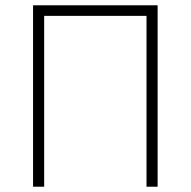

<svg xmlns="http://www.w3.org/2000/svg" viewBox="-20 -706 721 726"><path d="M105 -686H576V0H534V-646H147V0H105Z"/></svg>

Font: Bellota Text Light
Style: Regular
Weight: 300
Designer: Kemie Guaida
Foundry: Kemie Guaida
Version: Version 4.001